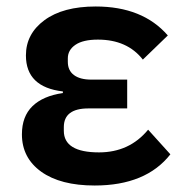

<svg xmlns="http://www.w3.org/2000/svg" viewBox="-20 -554 565 586"><path d="M269 12.2Q164.6 12.2 105.7 -30Q46.9 -72.3 46.9 -144Q46.9 -198.7 79.1 -230Q111.3 -261.2 171.9 -270V-274.9Q59.1 -288.1 59.1 -384.8Q59.1 -450.7 115.7 -492.4Q172.4 -534.2 272 -534.2Q415.5 -534.2 492.2 -445.8L416 -372.1Q368.2 -433.1 278.8 -433.1Q233.4 -433.1 210.2 -417.2Q187 -401.4 187 -376V-365.2Q187 -338.9 205.6 -325Q224.1 -311 258.8 -311H368.2V-223.1H250Q174.8 -223.1 174.8 -166V-154.8Q174.8 -88.9 282.2 -88.9Q375 -88.9 432.1 -158.2L500 -83Q425.3 12.2 269 12.2Z"/></svg>

Font: Anuphan SemiBold
Style: Bold
Weight: 600
Designer: Mike Abbink, Paul van der Laan, Pieter van Rosmalen, Mint Tantisuwanna
Foundry: Bold Monday; Cadson Demak
Version: Version 3.002;hotconv 1.0.109;makeotfexe 2.5.65596